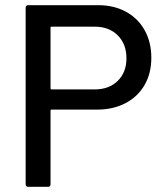

<svg xmlns="http://www.w3.org/2000/svg" viewBox="-20 -721 636 741"><path d="M564 -498Q564 -438 538 -393Q512 -348 464.5 -323Q417 -298 355 -298H179Q175 -298 175 -294V-10Q175 0 165 0H89Q79 0 79 -10V-691Q79 -701 89 -701H359Q420 -701 466.5 -675.5Q513 -650 538.5 -604Q564 -558 564 -498ZM468 -496Q468 -551 434.5 -584.5Q401 -618 346 -618H179Q175 -618 175 -614V-380Q175 -376 179 -376H346Q401 -376 434.5 -409Q468 -442 468 -496Z"/></svg>

Font: BarlowMedium
Style: Regular
Weight: 500
Designer: Jeremy Tribby
Foundry: Tribby Type
Version: Version 1.422